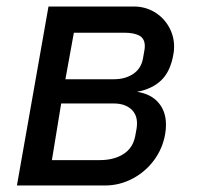

<svg xmlns="http://www.w3.org/2000/svg" viewBox="-20 -570 640 590"><path d="M129 -550H391Q425.5 -550 453.8 -533.5Q482 -517 498.5 -488.5Q515 -460 515 -426.5Q515 -414 513 -404Q504 -351 476 -323.8Q448 -296.5 401 -288Q444.5 -281 467.2 -254.2Q490 -227.5 490 -187Q490 -170.5 487.5 -158Q480 -114 453.5 -78Q427 -42 387.2 -21Q347.5 0 302 0H32ZM395.5 -152 399.5 -173.5Q401 -182.5 401 -191Q401 -219.5 381.5 -235.8Q362 -252 330 -252H168L139.5 -78H287Q330 -78 359.2 -96.5Q388.5 -115 395.5 -152ZM419.5 -391 423.5 -414Q425 -421.5 425 -428Q425 -451 408.8 -460.2Q392.5 -469.5 361 -469.5H207L181 -326.5H330Q365 -326.5 389.5 -343Q414 -359.5 419.5 -391Z"/></svg>

Font: JuliaMono Italic
Style: Regular
Weight: 400
Italic angle: -9°
Monospace: yes
Designer: cormullion
Foundry: corm
Version: Version 0.049; ttfautohint (v1.8.4)